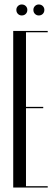

<svg xmlns="http://www.w3.org/2000/svg" viewBox="-20 -837 252 857"><path d="M193 -699V-693H96V-360H173V-354H96V-6H193V0H39V-699ZM53 -793Q53 -803 60 -810Q67 -817 77 -817Q88 -817 95 -810Q102 -803 102 -793Q102 -782 95 -775Q88 -768 77 -768Q67 -768 60 -775Q53 -782 53 -793ZM129 -793Q129 -803 136 -810Q143 -817 153 -817Q164 -817 171 -810Q178 -803 178 -793Q178 -782 171 -775Q164 -768 153 -768Q143 -768 136 -775Q129 -782 129 -793Z"/></svg>

Font: Moniqa Cond Display
Style: Regular
Weight: 400
Width: 3
Designer: Rajesh Rajput
Foundry: Rajesh Rajput
Version: Version 1.000